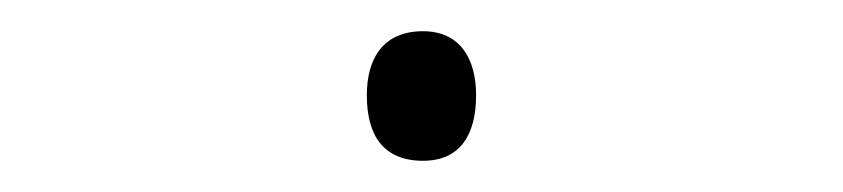

<svg xmlns="http://www.w3.org/2000/svg" viewBox="-20 -556 540 123"><path d="M251 -453C275 -453 285 -470 285 -495C285 -518 275 -536 251 -536C225 -536 215 -518 215 -495C215 -470 225 -453 251 -453Z"/></svg>

Font: Noto Sans Mono ExtraCondensed ExtraLight
Style: Regular
Weight: 200
Width: 2
Designer: Monotype Design Team
Foundry: Monotype Imaging Inc.
Version: Version 2.014